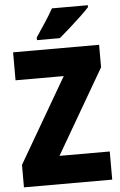

<svg xmlns="http://www.w3.org/2000/svg" viewBox="-61 -1020 635 1012"><g transform="rotate(-5 256.5 -514.5)"><path d="M491 -51H24V-170L284 -617H29V-765H484V-646L225 -200H491ZM443 -968Q427 -950 398.5 -923Q370 -896 338.5 -868Q307 -840 281 -818H160V-832Q184 -868 209.5 -906.5Q235 -945 253 -978H443Z"/></g></svg>

Font: Noto Sans Tamil UI Condensed Black
Style: Regular
Weight: 900
Width: 3
Designer: Jelle Bosma - Monotype Design Team
Foundry: Monotype Imaging Inc.
Version: Version 2.004; ttfautohint (v1.8.4.7-5d5b)